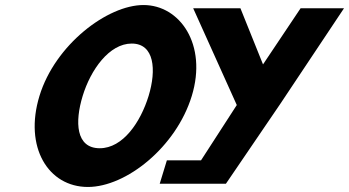

<svg xmlns="http://www.w3.org/2000/svg" viewBox="-20 -738 1394 767"><path d="M751.7 -705.1 925.9 -318.4 783 -97.4H646.6L618 -3.9H722.6H882.4L1100 -323.5L1354.3 -705.1H1180.9L1030.7 -480.7L940.4 -705.1ZM137.7 -354.9C75.1 -150.1 172.7 8.9 331.1 8.9C483.7 8.9 683.6 -150.1 746.2 -354.9C808.8 -559.8 699.1 -717.9 553.2 -717.9C409.4 -717.9 200.4 -559.8 137.7 -354.9ZM310.3 -354.9C342.3 -459.5 416.4 -564 506.2 -564C596.7 -564 605.6 -459.5 573.7 -354.9C541.7 -250.4 471.3 -145.8 378.4 -145.8C282.9 -145.8 278.3 -250.4 310.3 -354.9Z"/></svg>

Font: Hussar
Style: BdSuprConOblThree
Weight: 700
Foundry: Cannot Into Space Fonts
Version: Version 2.00